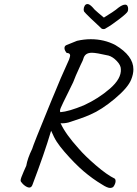

<svg xmlns="http://www.w3.org/2000/svg" viewBox="-20 -856 680 950"><path d="M640 -513Q640 -489 629 -462Q613 -422 548 -367.5Q483 -313 427 -289Q405 -279 376 -269Q347 -259 319 -250Q299 -245 279 -246L281 -244Q304 -193 370 -120Q401 -84 455 -37.5Q509 9 548 28Q552 32 552 40Q552 49 546.5 59.5Q541 70 537 71Q535 72 532 73Q529 74 525 74Q511 74 485 57Q438 29 394 -8.5Q350 -46 298 -106Q275 -133 261.5 -153.5Q248 -174 233 -209L231 -203Q201 -101 140 60Q135 72 125 72Q114 72 98 59Q96 57 91 52Q86 47 84 43.5Q82 40 82 36Q82 27 98 -9L110 -36Q116 -72 139 -119Q146 -143 220 -323L238 -367L249 -393Q276 -461 322 -562Q327 -577 327 -581Q327 -594 310 -594Q299 -607 299 -618Q299 -629 309 -633L361 -654Q396 -662 429 -662Q496 -662 551 -633Q640 -580 640 -513ZM578 -514Q578 -533 558 -554Q538 -575 517 -581Q456 -595 435 -595Q417 -595 406.5 -587.5Q396 -580 392 -564Q392 -561 379 -535Q350 -472 342 -449L319 -402Q287 -338 280.5 -322Q274 -306 279 -301Q320 -304 395 -335Q467 -368 524 -417.5Q581 -467 578 -514ZM492 -712Q483 -712 477 -720Q460 -735 429.5 -764.5Q399 -794 396 -799Q394 -805 394 -809Q394 -819 399 -827.5Q404 -836 413 -836Q423 -836 438 -820Q445 -810 466 -792.5Q487 -775 494 -769Q514 -781 535 -795Q556 -809 566 -818Q586 -833 599 -833Q607 -833 610.5 -827Q614 -821 614 -813Q614 -804 612 -800Q609 -791 569 -760.5Q529 -730 507 -718Q500 -712 492 -712Z"/></svg>

Font: Caveat
Style: Regular
Weight: 400
Designer: Pablo Impallari
Foundry: Pablo Impallari
Version: Version 1.500; ttfautohint (v1.6)